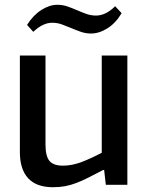

<svg xmlns="http://www.w3.org/2000/svg" viewBox="-20 -772 619 802"><path d="M201 10Q132 10 97.5 -27.5Q63 -65 63 -137V-540H170V-169Q170 -120 186.5 -100Q203 -80 243 -80Q281 -80 321.5 -95.5Q362 -111 405 -134V-540H512V0H422L415 -62H411Q375 -43 348 -29.5Q321 -16 297 -7Q273 2 250.5 6Q228 10 201 10ZM93 -668Q119 -709 153 -730.5Q187 -752 219 -752Q242 -752 262 -745Q282 -738 301.5 -729.5Q321 -721 340.5 -714Q360 -707 381 -707Q422 -707 461 -746L488 -717Q463 -675 428.5 -653.5Q394 -632 360 -632Q338 -632 318 -639Q298 -646 278 -654.5Q258 -663 238.5 -670Q219 -677 198 -677Q159 -677 119 -639Z"/></svg>

Font: Encode Sans Narrow
Style: Medium
Weight: 500
Designer: Pablo Impallari, Andres Torresi
Foundry: Pablo Impallari, Andres Torresi
Version: Version 1.000; ttfautohint (v1.00) -l 8 -r 50 -G 200 -x 14 -